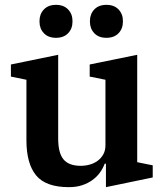

<svg xmlns="http://www.w3.org/2000/svg" viewBox="-20 -760 680 792"><path d="M264 12Q169 12 129 -36.5Q89 -85 89 -182V-431L25 -444V-494L220 -534V-188Q220 -129 242 -102.5Q264 -76 313 -76Q332 -76 350 -81Q368 -86 382.5 -96.5Q397 -107 406 -123Q415 -139 415 -161V-431L350 -444V-494L546 -534V-91L610 -78V-28L417 12V-85H412Q405 -66 392.5 -48.5Q380 -31 361.5 -17.5Q343 -4 319 4Q295 12 264 12ZM211 -604Q179 -604 161 -623Q143 -642 143 -670V-674Q143 -702 161 -721Q179 -740 211 -740Q243 -740 261 -721Q279 -702 279 -674V-670Q279 -642 261 -623Q243 -604 211 -604ZM419 -604Q387 -604 369 -623Q351 -642 351 -670V-674Q351 -702 369 -721Q387 -740 419 -740Q451 -740 469 -721Q487 -702 487 -674V-670Q487 -642 469 -623Q451 -604 419 -604Z"/></svg>

Font: IBM Plex Serif SemiBold
Style: Regular
Weight: 600
Designer: Mike Abbink, Paul van der Laan, Pieter van Rosmalen
Foundry: Bold Monday
Version: Version 2.5